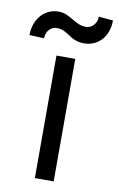

<svg xmlns="http://www.w3.org/2000/svg" viewBox="-119 -794 520 842"><g transform="rotate(10 140.5 -373.0)"><path d="M98 0H181.8V-545.5H98ZM-34.1 -613.6 31.2 -610.8C31.2 -640.6 51.1 -664.8 78.1 -664.8C132.1 -664.8 142 -619.3 207.4 -619.3C268.5 -619.3 315.3 -666.2 315.3 -740.1L251.4 -745.7C251.4 -715.9 230.1 -691.8 203.1 -691.8C152 -691.8 127.8 -737.2 73.9 -737.2C12.8 -737.2 -34.1 -686.1 -34.1 -613.6Z"/></g></svg>

Font: Margiela Sans
Style: Regular
Weight: 400
Designer: Stefan Endress, Andreas Faust
Version: Version 1.100;FEAKit 1.0